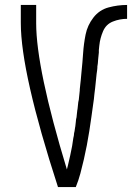

<svg xmlns="http://www.w3.org/2000/svg" viewBox="-20 -755 540 775"><path d="M214 0Q64 -462 64 -662V-735H126V-662Q126 -479 250 -71Q253 -81 255 -91Q264 -128 271 -165Q274 -182 276 -198L278 -207L279 -217L281 -226L283 -240L284 -245L285 -254L286 -263L287 -273L289 -282L290 -292L291 -301L292 -310L293 -315L296 -343L298 -352L302 -390V-395L303 -404L304 -414L305 -423L306 -432L309 -465Q313 -503 315.5 -540.5Q318 -578 325.5 -615.5Q333 -653 357 -684Q381 -715 418 -725Q455 -735 493 -735V-679Q463 -679 435.5 -668Q408 -657 396 -629Q384 -601 381 -572L379 -553V-543L376 -514L375 -500L373 -486V-481L372 -471L370 -457Q367 -428 364 -399L361 -375L359 -355L357 -341Q353 -312 349 -283.5Q345 -255 340.5 -226Q336 -197 330.5 -168.5Q325 -140 318.5 -111.5Q312 -83 304.5 -55Q297 -27 286 0Z"/></svg>

Font: Iosevka SS01 Light
Style: Regular
Weight: 300
Monospace: yes
Designer: Belleve Invis
Foundry: Belleve Invis
Version: 2.3.3; ttfautohint (v1.8.3)